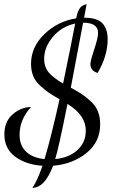

<svg xmlns="http://www.w3.org/2000/svg" viewBox="-20 -740 572 922"><path d="M396 -720Q389 -685 384 -655Q447 -655 472 -628Q497 -601 497 -551Q497 -472 449 -390Q432 -394 423 -405.5Q414 -417 414 -432Q414 -447 432.5 -503Q451 -559 451 -582Q451 -631 379 -631L320 -319Q353 -301 372 -288.5Q391 -276 415 -254.5Q439 -233 450 -205.5Q461 -178 461 -143Q461 -58 395 -5Q329 48 235 56Q195 162 135 162Q157 134 184 56Q105 51 53 12.5Q1 -26 1 -95Q1 -157 41.5 -191.5Q82 -226 129 -226Q74 -166 74 -93Q74 -42 105 -12Q136 18 194 24Q226 -84 266 -263Q232 -283 215 -294.5Q198 -306 174 -327.5Q150 -349 139.5 -375Q129 -401 129 -433Q129 -514 193 -576Q257 -638 346 -652Q346 -654 349 -666Q352 -678 354 -683Q356 -688 361 -697Q366 -706 374.5 -711.5Q383 -717 396 -720ZM192 -458Q192 -417 215.5 -390.5Q239 -364 283 -339Q297 -404 318.5 -512.5Q340 -621 341 -627Q276 -613 234 -563Q192 -513 192 -458ZM392 -113Q392 -187 304 -241Q260 -21 245 24Q313 17 352.5 -20Q392 -57 392 -113Z"/></svg>

Font: Dancing Script
Style: Regular
Weight: 400
Designer: Pablo Impallari
Foundry: Pablo Impallari. www.impallari.com
Version: Version 1.002